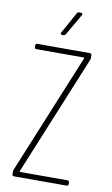

<svg xmlns="http://www.w3.org/2000/svg" viewBox="-98 -949 582 999"><g transform="rotate(10 192.5 -449.5)"><path d="M41 -10V-22Q41 -29 43 -34L303 -667Q304 -669 303 -670.5Q302 -672 300 -672H51Q41 -672 41 -682V-690Q41 -700 51 -700H328Q338 -700 338 -690V-678Q338 -671 336 -666L76 -33Q75 -31 76 -29.5Q77 -28 79 -28H328Q338 -28 338 -18V-10Q338 0 328 0H51Q41 0 41 -10ZM163 -780 225 -892Q228 -899 237 -899H246Q252 -899 254 -895.5Q256 -892 253 -887L188 -775Q183 -768 176 -768H170Q164 -768 162 -771.5Q160 -775 163 -780Z"/></g></svg>

Font: Barlow Condensed Thin
Style: Regular
Weight: 250
Width: 3
Designer: Jeremy Tribby
Foundry: Tribby Type
Version: Version 1.408